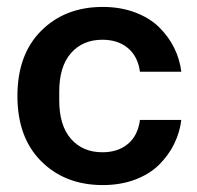

<svg xmlns="http://www.w3.org/2000/svg" viewBox="-20 -530 576 560"><path d="M279.8 9.8Q169.9 9.8 100.3 -59.6Q30.8 -128.9 30.8 -250Q30.8 -371.1 100.3 -440.4Q169.9 -509.8 279.8 -509.8Q331.5 -509.8 374.3 -493.7Q417 -477.5 444.3 -450.4Q471.7 -423.3 488 -390.4Q504.4 -357.4 508.8 -320.8H388.2Q382.3 -365.2 353.3 -389.6Q324.2 -414.1 278.8 -414.1Q221.2 -414.1 187 -375Q152.8 -335.9 152.8 -263.2V-236.8Q152.8 -164.1 187 -125Q221.2 -85.9 278.8 -85.9Q324.2 -85.9 353.3 -110.4Q382.3 -134.8 388.2 -180.2H508.8Q504.4 -143.6 488 -110.4Q471.7 -77.1 444.3 -49.8Q417 -22.5 374.5 -6.3Q332 9.8 279.8 9.8Z"/></svg>

Font: TASA Orbiter Display SemiBold
Style: Regular
Weight: 600
Designer: Weizhong Zhang
Version: Version 1.000;Glyphs 3.1.2 (3151)